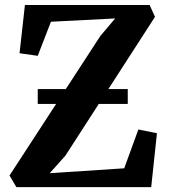

<svg xmlns="http://www.w3.org/2000/svg" viewBox="-20 -766 690 786"><path d="M47 0 19 -47.5 391 -619 451.5 -690.5 188.5 -677 134.5 -537.5 60 -548 82 -745.5H592.5L614.5 -697L247.5 -128.5L183.5 -57L488.5 -77L546.5 -236L622.5 -220.5L599 0ZM503 -401.5V-340.5H134.5V-401.5Z"/></svg>

Font: Merriweather 36pt
Style: Bold
Weight: 700
Designer: Eben Sorkin
Foundry: Eben Sorkin
Version: Version 2.100